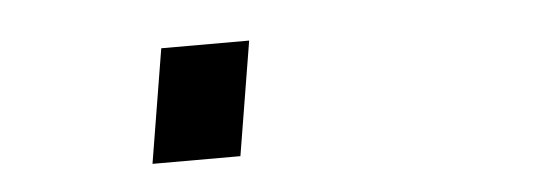

<svg xmlns="http://www.w3.org/2000/svg" viewBox="-27 32 653 235"><g transform="rotate(-5 300.0 150.0)"><path d="M153 220 176 80H284L261 220Z"/></g></svg>

Font: Iosevka Extrabold Extended
Style: Italic
Weight: 800
Width: 7
Italic angle: -9°
Monospace: yes
Designer: Belleve Invis
Foundry: Belleve Invis
Version: Version 32.5.0; ttfautohint (v1.8.4)